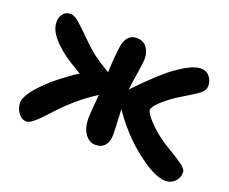

<svg xmlns="http://www.w3.org/2000/svg" viewBox="-95 -698 1017 854"><g transform="rotate(20 413.0 -271.0)"><path d="M85 -30.8Q61.5 -30.8 45.7 -52Q29.8 -73.2 29.8 -100.1Q29.8 -132.3 77.1 -184.3Q124.5 -236.3 194.8 -285.2Q213.9 -300.3 234.9 -312Q225.1 -317.4 176.8 -347.2Q124 -381.3 91.6 -419.2Q59.1 -457 59.1 -493.2Q59.1 -515.6 71.3 -531.7Q83.5 -547.9 106.9 -547.9Q124 -547.9 147 -528.3Q169.9 -508.8 206.5 -471.9Q243.2 -435.1 273.9 -411.1Q305.7 -388.2 351.1 -360.8Q354.5 -438 361.8 -488.8Q373 -547.9 419.9 -547.9Q450.7 -547.9 467.3 -526.1Q483.9 -504.4 483.9 -474.1Q483.9 -454.1 475.1 -400.6Q466.3 -347.2 463.9 -318.8Q469.7 -326.7 475.1 -332Q571.8 -432.1 624 -467.8Q694.8 -518.1 733.9 -518.1Q760.7 -518.1 775.9 -499.5Q791 -481 791 -454.1Q791 -444.3 785.9 -435.5Q780.8 -426.8 768.3 -417.2Q755.9 -407.7 744.1 -400.4Q732.4 -393.1 710.2 -379.6Q688 -366.2 671.9 -356Q631.8 -328.6 607.4 -304.7Q583 -280.8 583 -267.1Q583 -251.5 618.7 -214.4Q654.3 -177.2 703.1 -146Q714.8 -138.7 732.2 -128.2Q749.5 -117.7 758.1 -112.3Q766.6 -106.9 778.3 -99.1Q790 -91.3 795.7 -86.9Q801.3 -82.5 806.9 -76.7Q812.5 -70.8 814.7 -65.9Q816.9 -61 816.9 -56.2Q816.9 -29.8 799.1 -12Q781.2 5.9 754.9 5.9Q697.8 5.9 597.2 -77.1Q527.8 -134.8 466.8 -221.2Q466.3 -222.2 464.8 -224.1Q463.4 -226.1 462.9 -227.1Q467.8 -129.4 467.8 -107.9Q467.8 -75.7 452.6 -56.9Q437.5 -38.1 408.2 -38.1Q377.4 -38.1 358.2 -66.7Q338.9 -95.2 338.9 -139.2Q338.9 -155.3 342.5 -197.8Q346.2 -240.2 347.2 -252Q295.9 -219.2 256.8 -185.1Q230.5 -163.1 200.9 -132.6Q171.4 -102.1 152.8 -81.5Q134.3 -61 115.7 -45.9Q97.2 -30.8 85 -30.8Z"/></g></svg>

Font: Shantell Sans Irregular Bouncy
Style: Regular
Weight: 600
Designer: Stephen Nixon, Anya Danilova, Shantell Martin
Foundry: Arrow Type
Version: Version 1.006;[9816181b4]